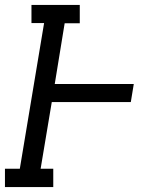

<svg xmlns="http://www.w3.org/2000/svg" viewBox="-30 -755 650 775"><path d="M-10 0V-74H50L148 -662H97V-735H292V-661H231L191 -416H510L498 -343H179L134 -74H185V0Z"/></svg>

Font: Iosevka Slab Extended Oblique
Style: Regular
Weight: 400
Width: 7
Italic angle: -9°
Monospace: yes
Designer: Belleve Invis
Foundry: Belleve Invis
Version: Version 11.1.0; ttfautohint (v1.8.3)